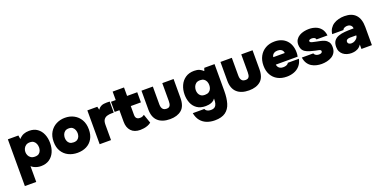

<svg xmlns="http://www.w3.org/2000/svg" viewBox="-13 -1610 5597 2810"><g transform="rotate(-20 2785.5 -205.0)"><path d="M47 201V-527H211L220 -469Q256 -508 294 -523Q332 -538 380 -538Q456 -538 507 -501.5Q558 -465 584 -403.5Q610 -342 610 -266Q610 -188 582.5 -126Q555 -64 501.5 -28Q448 8 371 8Q340 8 311.5 0.5Q283 -7 260.5 -19Q238 -31 224 -45V201ZM335 -153Q375 -153 397 -170Q419 -187 427.5 -212Q436 -237 436 -260Q436 -287 426 -314Q416 -341 393.5 -358.5Q371 -376 332 -376Q296 -376 272 -359.5Q248 -343 236 -317.5Q224 -292 224 -264Q224 -237 235.5 -211.5Q247 -186 271.5 -169.5Q296 -153 335 -153Z M941 8Q863 8 800.5 -23Q738 -54 701 -114.5Q664 -175 664 -262Q664 -351 701.5 -412.5Q739 -474 801 -506Q863 -538 938 -538Q1015 -538 1076.5 -505Q1138 -472 1174.5 -410Q1211 -348 1211 -259Q1211 -173 1176 -113Q1141 -53 1080 -22.5Q1019 8 941 8ZM938 -156Q976 -156 998 -172Q1020 -188 1029 -212.5Q1038 -237 1038 -261Q1038 -285 1029 -311Q1020 -337 998.5 -355Q977 -373 938 -373Q900 -373 877.5 -355Q855 -337 846 -311.5Q837 -286 837 -261Q837 -236 846.5 -211.5Q856 -187 878 -171.5Q900 -156 938 -156Z M1285 0V-527H1440L1452 -477Q1472 -506 1496 -519Q1520 -532 1544 -535Q1568 -538 1588 -538Q1605 -538 1619 -537.5Q1633 -537 1637 -536V-365H1603Q1566 -365 1533.5 -355.5Q1501 -346 1481.5 -319.5Q1462 -293 1462 -240V0Z M1918 7Q1825 7 1776 -46Q1727 -99 1727 -188V-369H1653V-527H1727V-659H1904V-527H2062V-369H1904V-229Q1904 -207 1911.5 -191.5Q1919 -176 1934.5 -168Q1950 -160 1973 -160Q1998 -160 2014 -167.5Q2030 -175 2040 -183L2088 -44Q2065 -25 2034.5 -13.5Q2004 -2 1973.5 2.5Q1943 7 1918 7Z M2382 8Q2261 8 2194.5 -52.5Q2128 -113 2128 -234V-527H2305V-248Q2305 -222 2312 -200.5Q2319 -179 2336.5 -166Q2354 -153 2383 -153Q2416 -153 2430.5 -168Q2445 -183 2448.5 -205.5Q2452 -228 2452 -248V-527H2628V-234Q2628 -105 2561.5 -48.5Q2495 8 2382 8Z M2991 249Q2925 249 2868.5 227.5Q2812 206 2773.5 159.5Q2735 113 2721 39H2901Q2906 53 2917.5 63.5Q2929 74 2947 80Q2965 86 2988 86Q3030 86 3051 67.5Q3072 49 3079 19.5Q3086 -10 3086 -42V-56Q3067 -28 3040.5 -15Q3014 -2 2987 2.5Q2960 7 2938 7Q2853 7 2800.5 -30.5Q2748 -68 2724.5 -128.5Q2701 -189 2701 -256Q2701 -333 2729.5 -397Q2758 -461 2813.5 -499Q2869 -537 2950 -537Q3000 -537 3032.5 -522Q3065 -507 3090 -482L3106 -527H3266V-109Q3266 2 3242 82Q3218 162 3158 205.5Q3098 249 2991 249ZM2982 -152Q3020 -152 3043.5 -167.5Q3067 -183 3078 -209Q3089 -235 3089 -265Q3089 -296 3078 -321.5Q3067 -347 3044.5 -362.5Q3022 -378 2985 -378Q2943 -378 2919.5 -358.5Q2896 -339 2886.5 -312Q2877 -285 2877 -260Q2877 -234 2887 -209Q2897 -184 2920 -168Q2943 -152 2982 -152Z M3612 8Q3491 8 3424.5 -52.5Q3358 -113 3358 -234V-527H3535V-248Q3535 -222 3542 -200.5Q3549 -179 3566.5 -166Q3584 -153 3613 -153Q3646 -153 3660.5 -168Q3675 -183 3678.5 -205.5Q3682 -228 3682 -248V-527H3858V-234Q3858 -105 3791.5 -48.5Q3725 8 3612 8Z M4200 8Q4119 8 4058.5 -24.5Q3998 -57 3964.5 -117Q3931 -177 3931 -260Q3931 -343 3965 -405.5Q3999 -468 4060 -503Q4121 -538 4202 -538Q4260 -538 4306 -520Q4352 -502 4385 -468Q4418 -434 4435.5 -386Q4453 -338 4453 -278Q4453 -261 4451.5 -245.5Q4450 -230 4446 -213H4106Q4108 -194 4118.5 -177Q4129 -160 4148 -150Q4167 -140 4196 -140Q4220 -140 4237.5 -145.5Q4255 -151 4266 -160Q4277 -169 4280 -178H4453Q4439 -113 4401.5 -71.5Q4364 -30 4311.5 -11Q4259 8 4200 8ZM4109 -328H4287Q4287 -343 4278.5 -359.5Q4270 -376 4250.5 -387Q4231 -398 4199 -398Q4168 -398 4148 -387Q4128 -376 4118.5 -359.5Q4109 -343 4109 -328Z M4743 8Q4704 8 4664 -1Q4624 -10 4589.5 -31Q4555 -52 4531 -88.5Q4507 -125 4499 -180H4678Q4682 -167 4692.5 -157Q4703 -147 4718.5 -141.5Q4734 -136 4752 -136Q4764 -136 4773.5 -138Q4783 -140 4790 -144.5Q4797 -149 4800.5 -155Q4804 -161 4804 -168Q4804 -182 4793 -188.5Q4782 -195 4763 -198.5Q4744 -202 4720 -207Q4683 -215 4640.5 -227.5Q4598 -240 4569 -259Q4554 -269 4543.5 -281.5Q4533 -294 4526.5 -309Q4520 -324 4517 -340Q4514 -356 4514 -374Q4514 -420 4534.5 -451.5Q4555 -483 4587.5 -502Q4620 -521 4659.5 -529.5Q4699 -538 4737 -538Q4793 -538 4841.5 -520Q4890 -502 4922.5 -462Q4955 -422 4963 -356H4792Q4790 -374 4772.5 -384Q4755 -394 4730 -394Q4720 -394 4711.5 -392Q4703 -390 4696.5 -387Q4690 -384 4686.5 -379Q4683 -374 4683 -368Q4683 -364 4685.5 -359Q4688 -354 4695 -349.5Q4702 -345 4714 -341Q4747 -333 4776.5 -327Q4806 -321 4836 -315Q4869 -309 4901 -294.5Q4933 -280 4954.5 -251Q4976 -222 4976 -170Q4976 -119 4955 -84.5Q4934 -50 4899.5 -30Q4865 -10 4824 -1Q4783 8 4743 8Z M5208 8Q5171 8 5138 -2Q5105 -12 5079.5 -32Q5054 -52 5039 -82Q5024 -112 5024 -153Q5024 -213 5049.5 -247Q5075 -281 5118.5 -297Q5162 -313 5217.5 -317.5Q5273 -322 5333 -322H5357Q5357 -341 5348 -356Q5339 -371 5322.5 -380Q5306 -389 5282 -389Q5265 -389 5249 -384Q5233 -379 5222.5 -370.5Q5212 -362 5210 -350H5034Q5040 -399 5063 -434.5Q5086 -470 5121 -492.5Q5156 -515 5199.5 -526Q5243 -537 5290 -537Q5406 -537 5465.5 -472.5Q5525 -408 5525 -283V0H5362V-69Q5336 -30 5303.5 -14Q5271 2 5244.5 5Q5218 8 5208 8ZM5256 -127Q5281 -127 5304.5 -139.5Q5328 -152 5343.5 -171Q5359 -190 5359 -209V-213H5260Q5248 -213 5237 -210.5Q5226 -208 5217.5 -203Q5209 -198 5204 -190Q5199 -182 5199 -170Q5199 -156 5206.5 -146.5Q5214 -137 5227 -132Q5240 -127 5256 -127Z"/></g></svg>

Font: Onest Black
Style: Regular
Weight: 900
Designer: Dmitri Voloshin, Andrey Kudryavtsev
Foundry: Dmitri Voloshin, Andrey Kudryavtsev
Version: Version 1.000;gftools[0.9.33]